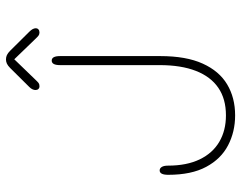

<svg xmlns="http://www.w3.org/2000/svg" viewBox="-104 -712 826 659"><g transform="rotate(-90 309.5 -383.0)"><path d="M242.5 10.5Q186 10.5 139.5 -13.8Q93 -38 65.8 -88.8Q38.5 -139.5 38.5 -219Q38.5 -233.5 42.2 -241Q46 -248.5 53.5 -248.5Q61 -248.5 65.5 -241.2Q70 -234 70 -220Q70 -155.5 91.5 -111Q113 -66.5 151.8 -43.8Q190.5 -21 242.5 -21Q299 -21 337.2 -47.2Q375.5 -73.5 395.2 -124.2Q415 -175 415 -248.5V-590.5Q415 -619 430.5 -619Q446 -619 446 -590.5V-246.5Q446 -157.5 420.2 -100.8Q394.5 -44 348.8 -16.8Q303 10.5 242.5 10.5ZM529.5 -696Q541.5 -684 541.5 -674Q541.5 -668 537.5 -664.5Q533.5 -661 527 -661Q520.5 -661 516 -664.5Q511.5 -668 504 -676L435 -747.5L365.5 -675.5Q358 -667.5 353.8 -664.2Q349.5 -661 342.5 -661Q336.5 -661 333 -664.8Q329.5 -668.5 329.5 -675Q329.5 -679.5 332 -685Q334.5 -690.5 340 -696L405 -761.5Q413 -769.5 420 -772.8Q427 -776 434.5 -776Q442.5 -776 449.5 -772.8Q456.5 -769.5 464.5 -761.5Z"/></g></svg>

Font: Sono ExtraLight
Style: Regular
Weight: 200
Designer: Tyler Finck
Foundry: Tyler Finck
Version: Version 2.112